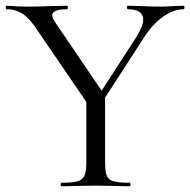

<svg xmlns="http://www.w3.org/2000/svg" viewBox="-23 -645 659 665"><path d="M613 -613Q578 -613 541 -586.5Q504 -560 475 -514L341 -307V-81Q341 -50 347 -36Q353 -22 370.5 -17Q388 -12 426 -12Q429 -12 429 -6Q429 0 426 0Q395 0 378 -1L308 -2L240 -1Q222 0 190 0Q187 0 187 -6Q187 -12 190 -12Q228 -12 245.5 -17Q263 -22 269.5 -36.5Q276 -51 276 -81V-292L110 -535Q82 -579 57 -596Q32 -613 -1 -613Q-3 -613 -3 -619Q-3 -625 -1 -625Q11 -625 35 -623L70 -622Q103 -622 155 -624L210 -625Q212 -625 212 -619Q212 -613 210 -613Q158 -613 158 -592Q158 -581 168 -568L329 -331L450 -518Q473 -555 473 -577Q473 -613 419 -613Q417 -613 417 -619Q417 -625 419 -625L466 -624Q504 -622 536 -622Q553 -622 577 -624L613 -625Q616 -625 616 -619Q616 -613 613 -613Z"/></svg>

Font: Cormorant Garamond
Style: Regular
Weight: 400
Designer: Christian Thalmann (Catharsis Fonts)
Version: Version 3.000